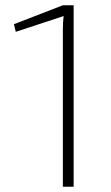

<svg xmlns="http://www.w3.org/2000/svg" viewBox="-20 -710 423 730"><path d="M260 0H219V-600Q219 -625 222 -649L40 -589L33 -618L219 -690H260Z"/></svg>

Font: Exo 2.0 Extra Light
Style: Regular
Weight: 250
Designer: Natanael Gama
Version: Version 1.001;PS 001.001;hotconv 1.0.70;makeotf.lib2.5.58329